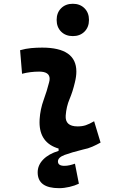

<svg xmlns="http://www.w3.org/2000/svg" viewBox="-20 -776 626 1003"><path d="M288.6 207Q176.8 207 176.8 124.5Q176.8 86.9 205.6 57.4Q234.4 27.8 286.1 12.2V0Q186.5 -29.3 186.5 -137.2Q186.5 -145 187 -153.3Q190.4 -205.6 208 -253.9Q225.6 -302.2 236.3 -345.2Q239.3 -355.5 239.3 -364.3Q239.3 -401.9 184.6 -401.9Q138.2 -401.9 95.2 -390.6L85 -513.7Q113.8 -522 142.6 -524.7Q171.4 -527.3 200.2 -527.3Q378.9 -527.3 378.9 -402.3Q378.9 -376.5 371.1 -345.2Q359.9 -297.4 343.3 -258.3Q326.7 -219.2 323.2 -172.4Q319.3 -115.7 385.3 -115.7Q409.7 -115.7 428 -121.8Q446.3 -127.9 471.7 -142.6L505.4 -31.2Q484.4 -19.5 462.4 -9.8Q440.4 0 414.6 4.9Q352.1 20.5 317.4 33.4Q282.7 46.4 282.7 67.4Q282.7 90.3 316.4 90.3Q329.6 90.3 343.5 87.2Q357.4 84 371.6 79.1L392.1 183.6Q371.1 193.8 342.8 200.4Q314.5 207 288.6 207ZM360.4 -587.4Q322.8 -587.4 299.3 -610.8Q275.9 -634.3 275.9 -671.9Q275.9 -709.5 299.3 -732.9Q322.8 -756.3 360.4 -756.3Q397.9 -756.3 421.4 -732.9Q444.8 -709.5 444.8 -671.9Q444.8 -634.3 421.4 -610.8Q397.9 -587.4 360.4 -587.4Z"/></svg>

Font: CaskaydiaCove NFP
Style: Bold Italic
Weight: 700
Italic angle: -10°
Designer: Aaron Bell
Foundry: Saja Typeworks
Version: Version 2111.001; VTT 6.35;Nerd Fonts 3.1.1